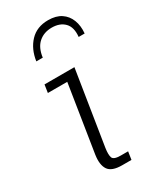

<svg xmlns="http://www.w3.org/2000/svg" viewBox="-157 -642 575 695"><g transform="rotate(-30 130.5 -294.5)"><path d="M139 0Q96 0 82 -21Q68 -42 74 -82L118 -361H37L42 -394H167L118 -85Q114 -58 118.5 -45.5Q123 -33 152 -33H183L178 0ZM58 -481Q65 -529 93.5 -559Q122 -589 169 -589Q202 -589 223 -575Q244 -561 253.5 -536.5Q263 -512 260 -481H235Q239 -520 220 -539.5Q201 -559 167 -559Q134 -559 112 -539.5Q90 -520 85 -481Z"/></g></svg>

Font: Rokkitt SemiBold ExtraLight
Style: Italic
Weight: 250
Italic angle: -9°
Version: Version 3.103